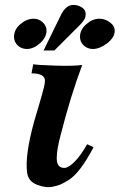

<svg xmlns="http://www.w3.org/2000/svg" viewBox="-20 -744 486 780"><path d="M446 -617Q445 -591 415 -568Q385 -545 357 -545Q335 -545 319.5 -560Q304 -575 305 -597Q306 -624 331 -646Q356 -668 384 -668Q407 -668 427 -653Q447 -638 446 -617ZM328 -687Q328 -680 326.5 -674Q325 -668 320.5 -662Q316 -656 314 -653Q312 -650 305 -643Q298 -636 296 -634L201 -539H157L229 -686Q249 -724 278 -724Q297 -724 312.5 -714Q328 -704 328 -687ZM169 -617Q168 -591 142 -568Q116 -545 89 -545Q67 -545 51.5 -560Q36 -575 37 -597Q38 -625 63.5 -646.5Q89 -668 117 -668Q138 -668 154 -653Q170 -638 169 -617ZM360 -146Q334 -96 308.5 -62Q283 -28 260 -13.5Q237 1 224.5 6Q212 11 196 14Q169 21 131.5 7Q94 -7 90 -44Q81 -112 118 -248Q124 -269 138.5 -317.5Q153 -366 159 -391.5Q165 -417 161 -426Q152 -446 108 -446L115 -483Q129 -480 202 -477.5Q275 -475 314 -480Q268 -358 227 -198Q219 -168 215 -146Q211 -124 210.5 -103.5Q210 -83 218 -72Q226 -61 243 -62Q260 -63 285 -89Q310 -115 334 -158Z"/></svg>

Font: GFS Artemisia
Style: Bold Italic
Weight: 700
Italic angle: -12°
Designer: Designed by Takis Katsoulidis and George D. Matthiopoulos.
Foundry: Designed by Takis Katsoulidis and George D. Matthiopoulos.
Version: Version 1.0